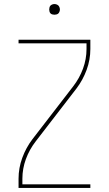

<svg xmlns="http://www.w3.org/2000/svg" viewBox="-20 -932 540 952"><path d="M72 0V-46Q72 -99 90.5 -149.5Q109 -200 141 -242L343 -504Q374 -544 391.5 -591.5Q409 -639 409 -689V-717H72V-735H428V-689Q428 -636 409.5 -585.5Q391 -535 359 -493L157 -231Q126 -191 108.5 -143.5Q91 -96 91 -46V-18H428V0ZM250 -859Q245 -859 239.5 -860.5Q234 -862 230.5 -865.5Q227 -869 225.5 -874.5Q224 -880 224 -885Q224 -890 225.5 -895.5Q227 -901 230.5 -904.5Q234 -908 239.5 -910Q245 -912 250 -912Q255 -912 260.5 -910Q266 -908 269.5 -904.5Q273 -901 275 -895.5Q277 -890 277 -885Q277 -880 275 -874.5Q273 -869 269.5 -865.5Q266 -862 260.5 -860.5Q255 -859 250 -859Z"/></svg>

Font: Iosevka Term Curly Thin
Style: Regular
Weight: 100
Designer: Belleve Invis
Foundry: Belleve Invis
Version: Version 32.3.0